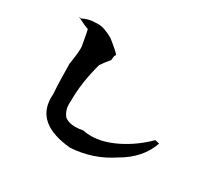

<svg xmlns="http://www.w3.org/2000/svg" viewBox="-132 -859 1068 1006"><g transform="rotate(30 401.5 -355.5)"><path d="M394 -38Q175 -57 175 -216L176 -238Q171 -297 170 -417Q181 -484 181 -516Q181 -529 179 -536Q172 -573 168 -596.5Q164 -620 161 -624Q146 -627 89 -656L103 -653Q140 -672 178 -672L197 -673Q234 -673 288 -642Q354 -590 359 -578Q351 -575 350 -544Q327 -517 308 -489Q274 -365 274 -261L273 -233Q273 -196 295 -167Q319 -146 361 -146Q381 -146 405 -151Q431 -146 456 -146Q527 -146 608.5 -186.5Q690 -227 760 -296L786 -290Q749 -183 635 -119Q528 -47 394 -38Z"/></g></svg>

Font: Xiangcui Kesong Xiangcui Kesong
Style: Regular
Weight: 400
Version: Version 1.501;March 28, 2024;FontCreator 14.0.0.2814 64-bit